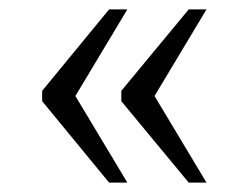

<svg xmlns="http://www.w3.org/2000/svg" viewBox="-20 -475 531 410"><path d="M383 -85 239 -259V-281L383 -455H421L310 -270L421 -85ZM213 -85 70 -259V-281L213 -455H252L141 -270L252 -85Z"/></svg>

Font: Noto Serif Thai Light
Style: Regular
Weight: 300
Version: Version 2.001